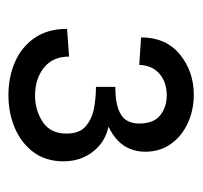

<svg xmlns="http://www.w3.org/2000/svg" viewBox="-32 -914 465 440"><g transform="rotate(90 200.0 -693.5)"><path d="M197.4 -480.8Q156.4 -480.8 121.7 -495.8Q87 -510.8 66.3 -541Q45.6 -571.2 45.6 -615.2L109.2 -619.8Q109.2 -582.2 134.8 -562Q160.4 -541.8 198.4 -541.8Q232.2 -541.8 258.9 -559.4Q285.6 -577 285.6 -613.8Q285.6 -644.2 268.3 -658.5Q251 -672.8 226.6 -677.1Q202.2 -681.4 178.6 -681.4V-725.8Q210.4 -725.8 229 -732.5Q247.6 -739.2 255.1 -751.3Q262.6 -763.4 262.6 -780.2Q262.6 -814 243.5 -828.8Q224.4 -843.6 198.4 -843.6Q167.8 -843.6 148.5 -826.9Q129.2 -810.2 128.2 -780.6L65.2 -784.8Q65.2 -841.8 104.2 -873.7Q143.2 -905.6 196.4 -905.6Q231 -905.6 260.7 -892.3Q290.4 -879 308.8 -853.9Q327.2 -828.8 327.2 -794Q327.2 -776.4 321 -760.4Q314.8 -744.4 302.1 -732Q289.4 -719.6 269.8 -710.2Q296.4 -704 313.9 -688.5Q331.4 -673 340.3 -652.3Q349.2 -631.6 349.2 -607.4Q349.2 -566 328 -537.9Q306.8 -509.8 272.4 -495.3Q238 -480.8 197.4 -480.8Z"/></g></svg>

Font: Hanken Grotesk
Style: Regular
Weight: 400
Designer: Alfredo Marco Pradil
Foundry: Hanken Design Co.
Version: Version 3.013